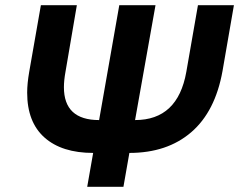

<svg xmlns="http://www.w3.org/2000/svg" viewBox="-20 -722 924 742"><path d="M502 -258 581 -702H441L363 -258Q227 -258 227 -385Q227 -411 233 -444L277 -702H138L93 -445Q85 -399 85 -364Q85 -250 152 -190.5Q219 -131 340 -131L317 0H457L480 -131Q626 -131 719 -211Q812 -291 840 -448L884 -702H745L700 -444Q667 -258 502 -258Z"/></svg>

Font: Geom SemiBold
Style: Bold Italic
Weight: 600
Italic angle: -10°
Version: Version 1.102